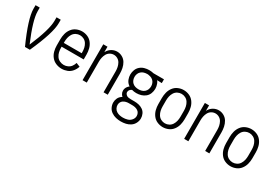

<svg xmlns="http://www.w3.org/2000/svg" viewBox="19 -1390 3461 2455"><g transform="rotate(30 1750.0 -162.5)"><path d="M214 0Q64 -333 64 -477V-530H126V-477Q126 -347 250 -56Q374 -347 374 -477V-530H436V-477Q436 -333 286 0Z M757 8Q714 8 673.5 -8.5Q633 -25 605.5 -59Q578 -93 567 -135Q556 -177 556 -220V-310Q556 -352 566.5 -393.5Q577 -435 603 -469.5Q629 -504 668.5 -521Q708 -538 750 -538Q792 -538 831.5 -521Q871 -504 897 -469.5Q923 -435 933.5 -393.5Q944 -352 944 -310V-237H618V-220Q618 -189 625 -158.5Q632 -128 650 -101.5Q668 -75 697 -61.5Q726 -48 757 -48Q787 -48 815.5 -61Q844 -74 862 -99Q880 -124 888 -153L945 -130Q933 -90 905.5 -56.5Q878 -23 838.5 -7.5Q799 8 757 8ZM618 -293H882V-310Q882 -340 875.5 -370Q869 -400 852.5 -426.5Q836 -453 808.5 -467.5Q781 -482 750 -482Q719 -482 691.5 -467.5Q664 -453 647.5 -426.5Q631 -400 624.5 -370Q618 -340 618 -310Z M1064 0V-530H1126V-449Q1130 -456 1134 -463Q1155 -498 1191 -518Q1227 -538 1267 -538Q1307 -538 1343 -518Q1379 -498 1399.5 -463.5Q1420 -429 1428 -389.5Q1436 -350 1436 -310V0H1374V-310Q1374 -340 1368 -369Q1362 -398 1347.5 -424.5Q1333 -451 1306.5 -466.5Q1280 -482 1250 -482Q1220 -482 1193.5 -466.5Q1167 -451 1152.5 -424.5Q1138 -398 1132 -369Q1126 -340 1126 -310V0Z M1750 213Q1713 213 1677 204.5Q1641 196 1610 175Q1579 154 1562.5 120Q1546 86 1546 49Q1546 17 1559.5 -12.5Q1573 -42 1600 -61Q1606 -66 1613 -70Q1600 -81 1591 -96Q1578 -118 1578 -144Q1578 -177 1598 -204Q1610 -220 1625 -231Q1617 -236 1609 -243Q1582 -266 1569 -300Q1556 -334 1556 -369Q1556 -404 1569 -438Q1582 -472 1609 -495.5Q1636 -519 1670.5 -528.5Q1705 -538 1740 -538Q1771 -538 1801 -531L1804 -530H1960V-474L1890 -477Q1904 -459 1912 -438Q1925 -404 1925 -369Q1925 -334 1912 -300Q1899 -266 1871.5 -243Q1844 -220 1810 -210Q1776 -200 1740 -200Q1707 -200 1675 -209Q1658 -203 1645.5 -188Q1633 -173 1633 -154Q1633 -134 1648.5 -118.5Q1664 -103 1685 -100Q1702 -97 1720 -97H1726H1774Q1807 -97 1839.5 -89.5Q1872 -82 1899.5 -63Q1927 -44 1941 -13Q1955 18 1955 51Q1955 87 1938 121Q1921 155 1890 176Q1859 197 1823 205Q1787 213 1750 213ZM1750 157Q1783 157 1815.5 147.5Q1848 138 1870.5 111Q1893 84 1893 51Q1893 30 1883.5 10.5Q1874 -9 1855.5 -20.5Q1837 -32 1816 -36.5Q1795 -41 1774 -41H1726H1723H1721Q1701 -41 1682 -36Q1662 -31 1644.5 -19.5Q1627 -8 1618 10.5Q1609 29 1609 49Q1609 74 1621 97Q1633 120 1654.5 133.5Q1676 147 1700.5 152Q1725 157 1750 157ZM1725 -41H1721H1723ZM1740 -256Q1764 -256 1787 -262.5Q1810 -269 1828 -285Q1846 -301 1854.5 -323.5Q1863 -346 1863 -369.5Q1863 -393 1854.5 -415Q1846 -437 1828 -453Q1810 -469 1787 -475Q1770 -480 1753 -482H1740Q1717 -482 1694 -475.5Q1671 -469 1653 -453Q1635 -437 1626.5 -415Q1618 -393 1618 -369.5Q1618 -346 1626.5 -323.5Q1635 -301 1653 -285Q1671 -269 1694 -262.5Q1717 -256 1740 -256Z M2250 8Q2208 8 2168.5 -9Q2129 -26 2103 -60.5Q2077 -95 2066.5 -136.5Q2056 -178 2056 -220V-310Q2056 -352 2066.5 -393.5Q2077 -435 2103 -469.5Q2129 -504 2168.5 -521Q2208 -538 2250 -538Q2292 -538 2331.5 -521Q2371 -504 2397 -469.5Q2423 -435 2433.5 -393.5Q2444 -352 2444 -310V-220Q2444 -178 2433.5 -136.5Q2423 -95 2397 -60.5Q2371 -26 2331.5 -9Q2292 8 2250 8ZM2250 -48Q2281 -48 2308.5 -62.5Q2336 -77 2352.5 -103.5Q2369 -130 2375.5 -160Q2382 -190 2382 -220V-310Q2382 -340 2375.5 -370Q2369 -400 2352.5 -426.5Q2336 -453 2308.5 -467.5Q2281 -482 2250 -482Q2219 -482 2191.5 -467.5Q2164 -453 2147.5 -426.5Q2131 -400 2124.5 -370Q2118 -340 2118 -310V-220Q2118 -190 2124.5 -160Q2131 -130 2147.5 -103.5Q2164 -77 2191.5 -62.5Q2219 -48 2250 -48Z M2564 0V-530H2626V-449Q2630 -456 2634 -463Q2655 -498 2691 -518Q2727 -538 2767 -538Q2807 -538 2843 -518Q2879 -498 2899.5 -463.5Q2920 -429 2928 -389.5Q2936 -350 2936 -310V0H2874V-310Q2874 -340 2868 -369Q2862 -398 2847.5 -424.5Q2833 -451 2806.5 -466.5Q2780 -482 2750 -482Q2720 -482 2693.5 -466.5Q2667 -451 2652.5 -424.5Q2638 -398 2632 -369Q2626 -340 2626 -310V0Z M3250 8Q3208 8 3168.5 -9Q3129 -26 3103 -60.5Q3077 -95 3066.5 -136.5Q3056 -178 3056 -220V-310Q3056 -352 3066.5 -393.5Q3077 -435 3103 -469.5Q3129 -504 3168.5 -521Q3208 -538 3250 -538Q3292 -538 3331.5 -521Q3371 -504 3397 -469.5Q3423 -435 3433.5 -393.5Q3444 -352 3444 -310V-220Q3444 -178 3433.5 -136.5Q3423 -95 3397 -60.5Q3371 -26 3331.5 -9Q3292 8 3250 8ZM3250 -48Q3281 -48 3308.5 -62.5Q3336 -77 3352.5 -103.5Q3369 -130 3375.5 -160Q3382 -190 3382 -220V-310Q3382 -340 3375.5 -370Q3369 -400 3352.5 -426.5Q3336 -453 3308.5 -467.5Q3281 -482 3250 -482Q3219 -482 3191.5 -467.5Q3164 -453 3147.5 -426.5Q3131 -400 3124.5 -370Q3118 -340 3118 -310V-220Q3118 -190 3124.5 -160Q3131 -130 3147.5 -103.5Q3164 -77 3191.5 -62.5Q3219 -48 3250 -48Z"/></g></svg>

Font: Iosevka SS01 Light
Style: Regular
Weight: 300
Monospace: yes
Designer: Belleve Invis
Foundry: Belleve Invis
Version: 2.3.3; ttfautohint (v1.8.3)